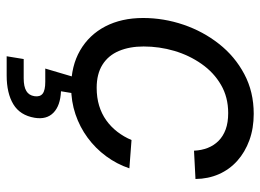

<svg xmlns="http://www.w3.org/2000/svg" viewBox="-122 -451 777 573"><g transform="rotate(90 266.5 -164.5)"><path d="M239.7 11.7Q176.8 11.7 130.4 -15.1Q84 -42 58.8 -90.3Q33.7 -138.7 33.7 -203.1Q33.7 -264.6 53.7 -323.5Q73.7 -382.3 111.1 -429.7Q148.4 -477.1 201.2 -505.1Q253.9 -533.2 319.8 -533.2Q362.8 -533.2 398.4 -520.3Q434.1 -507.3 460 -484.1Q485.8 -460.9 499.8 -429.2Q513.7 -397.5 514.2 -359.4L429.7 -355Q428.7 -377.4 421.4 -396Q414.1 -414.6 400.4 -428.2Q386.7 -441.9 366.2 -449.5Q345.7 -457 317.4 -457Q270 -457 233.2 -435.5Q196.3 -414.1 170.7 -377.4Q145 -340.8 131.8 -296.1Q118.7 -251.5 118.7 -204.6Q118.7 -162.6 132.1 -130.9Q145.5 -99.1 173.1 -81.8Q200.7 -64.5 242.2 -64.5Q271 -64.5 295.2 -71.8Q319.3 -79.1 338.9 -93Q358.4 -106.9 373.3 -126.2Q388.2 -145.5 397.9 -168.5L482.4 -162.1Q469.7 -124.5 446.3 -92.8Q422.9 -61 391.1 -37.6Q359.4 -14.2 321 -1.2Q282.7 11.7 239.7 11.7ZM147.9 204.1 156.2 153.3H213.4Q238.3 153.3 251.5 145.5Q264.6 137.7 267.1 121.1Q269.5 104.5 259.5 96.7Q249.5 88.9 224.1 88.9H184.6L217.8 -23.4H263.2L259.3 0L252.4 42Q295.4 43.9 316.4 64.5Q337.4 85 331.5 120.6Q324.2 164.1 291.3 184.1Q258.3 204.1 205.1 204.1Z"/></g></svg>

Font: Inter 28pt
Style: Italic
Weight: 400
Italic angle: -9.3988°
Designer: Rasmus Andersson
Foundry: rsms
Version: Version 4.001;git-66647c0bb